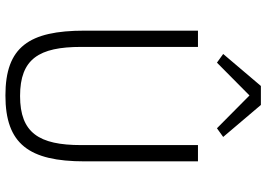

<svg xmlns="http://www.w3.org/2000/svg" viewBox="-157 -813 982 708"><g transform="rotate(90 334.0 -459.0)"><path d="M297 -930 179 -791 211 -768 332 -888 453 -768 485 -791 367 -930ZM93 -698V-280C93 -75 153 12 332 12C511 12 575 -75 575 -280V-698H515V-267C515 -112 470 -42 334 -42C197 -42 153 -112 153 -267V-698Z"/></g></svg>

Font: IBM Plex Devanagari Light
Style: Regular
Weight: 300
Designer: Mike Abbink, Paul van der Laan, Pieter van Rosmalen, Erin McLaughlin
Foundry: Bold Monday
Version: Version 1.0